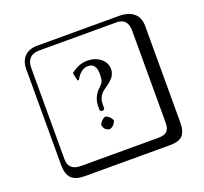

<svg xmlns="http://www.w3.org/2000/svg" viewBox="-158 -939 1415 1335"><g transform="rotate(-20 550.0 -271.0)"><path d="M529.8 -500Q476.6 -500 438 -430.2L428.2 -431.2L416 -487.8L418 -491.2Q476.1 -537.1 537.1 -537.1Q595.2 -537.1 635 -505.6Q674.8 -474.1 674.8 -423.8Q674.8 -409.7 669.9 -396.2Q665 -382.8 658.9 -373.3Q652.8 -363.8 640.4 -352.3Q627.9 -340.8 621.6 -335.4Q615.2 -330.1 599.6 -319.6Q584 -309.1 581.1 -306.2Q536.1 -272.9 536.1 -213.9V-185.1Q536.1 -181.2 530 -177Q523.9 -172.9 519 -172.9Q514.2 -172.9 508.1 -177Q502 -181.2 502 -185.1V-214.8Q502 -283.7 559.1 -335.9Q580.1 -355 585 -372.6Q589.8 -390.1 589.8 -420.9Q589.8 -500 529.8 -500ZM477.1 -81.1V-84Q490.2 -116.2 522.9 -128.9H524.9Q559.1 -115.7 570.8 -84V-81.1Q556.6 -43.9 524.9 -36.1H522.9Q502.9 -40 492.9 -50Q482.9 -60.1 477.1 -81.1ZM249 -717.8Q204.1 -717.8 179.9 -693.8Q155.8 -669.9 155.8 -625V53.2Q155.8 136.2 249 136.2H820.8Q865.7 136.2 884.8 117.2Q903.8 98.1 903.8 53.2V-625Q903.8 -717.8 820.8 -717.8ZM1000 84Q1000 152.8 973.4 182.4Q946.8 211.9 880.9 211.9H249Q181.2 211.9 150.6 181.4Q120.1 150.9 120.1 84V-625Q120.1 -687 154.1 -720.5Q188 -753.9 249 -753.9H851.1Q920.9 -753.9 960.4 -721.9Q1000 -689.9 1000 -625Z"/></g></svg>

Font: Linux Biolinum Keyboard O
Style: Regular
Weight: 700
Designer: Philipp H. Poll
Foundry: Philipp H. Poll
Version: Version 0.6.1